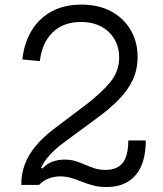

<svg xmlns="http://www.w3.org/2000/svg" viewBox="-20 -782 688 812"><path d="M596.5 -188Q596.5 -91.5 553.5 -41.2Q510.5 9 430.5 9Q399 9 373.8 2.2Q348.5 -4.5 326.2 -13.5Q304 -22.5 282 -29.2Q260 -36 234.5 -36Q211 -36 187.5 -27.8Q164 -19.5 145.5 0L117.5 -1.5L144 -82L159.5 -69Q175 -87.5 199 -97.2Q223 -107 253 -107Q280 -107 301 -100.2Q322 -93.5 341 -85Q360 -76.5 380.2 -70Q400.5 -63.5 426 -63.5Q475.5 -63.5 499 -93.2Q522.5 -123 522.5 -188ZM339.5 -336Q406.5 -387 445.2 -433.2Q484 -479.5 484 -539Q484 -581 464.8 -615Q445.5 -649 409.2 -669Q373 -689 322 -689Q247.5 -689 202.5 -644.8Q157.5 -600.5 148.5 -523.5L74.5 -530.5Q82.5 -602.5 114.8 -654.5Q147 -706.5 200 -734.5Q253 -762.5 324 -762.5Q398.5 -762.5 451.8 -733Q505 -703.5 533.5 -653.5Q562 -603.5 562 -541.5Q562 -489 541.8 -445Q521.5 -401 483.2 -361.8Q445 -322.5 391.5 -283.5L252.5 -181Q215.5 -154 189.8 -125.8Q164 -97.5 151 -66.5Q138 -35.5 138 0H70V-4Q70 -47 84.8 -86.5Q99.5 -126 130 -163.2Q160.5 -200.5 207.5 -236.5Z"/></svg>

Font: Hepta Slab ExtraLight
Style: Regular
Weight: 400
Version: Version 1.102